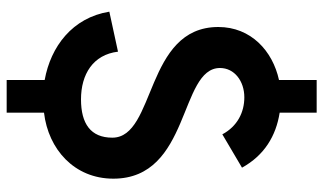

<svg xmlns="http://www.w3.org/2000/svg" viewBox="-217 -633 970 576"><g transform="rotate(90 268.0 -345.0)"><path d="M220 120H318V8C428 -5 516 -83 516 -200C516 -432 184 -397 184 -520C184 -563 223 -593 272 -593C317 -593 359 -572 383 -527L483 -586C446 -653 388 -688 318 -699V-810H220V-697C133 -678 61 -613 61 -515C61 -294 393 -328 393 -197C393 -132 351 -103 278 -103C203 -103 144 -139 135 -214L15 -188C33 -77 120 -12 220 6Z"/></g></svg>

Font: FREAK Grotesk
Style: Bold
Weight: 700
Designer: La Scuola Open Source
Foundry: La Scuola Open Source
Version: Version 1.000;PS 1.0;hotconv 1.0.72;makeotf.lib2.5.5900